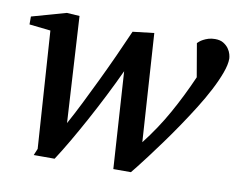

<svg xmlns="http://www.w3.org/2000/svg" viewBox="-62 -575 829 667"><g transform="rotate(10 353.0 -241.0)"><path d="M706.1 -435.1Q706.1 -414.1 695.3 -384.8Q684.6 -355.5 667 -321.5Q649.4 -287.6 626.5 -251Q603.5 -214.4 579.3 -178.7Q555.2 -143.1 531.5 -110.6Q507.8 -78.1 488.3 -52.2Q468.8 -26.4 455.3 -9.3Q441.9 7.8 438 12.2H376L354 -329.1Q332 -281.7 308.1 -234.6Q284.2 -187.5 260.3 -143.6Q236.3 -99.6 213.1 -59.8Q189.9 -20 168.9 12.2H95.2L105 -11.2L77.1 -423.8L2 -432.1V-460L123 -494.1L168 -491.2L189.9 -117.2Q209.5 -152.8 231 -195.8Q252.4 -238.8 274.4 -284.4Q296.4 -330.1 317.9 -377.2Q339.4 -424.3 358.9 -469.2L434.1 -478L459 -97.2Q505.4 -156.7 540.5 -219.7Q575.7 -282.7 606 -352.1L585.9 -469.2Q587.9 -471.2 592.5 -475.3Q597.2 -479.5 605 -483.6Q612.8 -487.8 623 -491Q633.3 -494.1 646 -494.1Q664.1 -494.1 675.5 -487.1Q687 -480 693.8 -470.5Q700.7 -460.9 703.4 -450.9Q706.1 -440.9 706.1 -435.1Z"/></g></svg>

Font: Charis SIL Phon
Style: Italic
Weight: 400
Italic angle: -11°
Foundry: SIL International
Version: Version 5.000